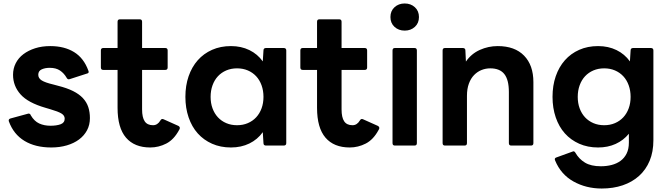

<svg xmlns="http://www.w3.org/2000/svg" viewBox="-20 -800 3850 1104"><path d="M275 48Q183 48 120.5 10Q58 -28 31 -102Q30 -104 30 -107Q30 -116 41 -119L140 -146L144 -147Q154 -147 157 -137Q177 -103 205.5 -90Q234 -77 270 -77Q305 -77 328.5 -85.5Q352 -94 352 -118Q352 -136 333 -147.5Q314 -159 269 -172L242 -180Q141 -209 98 -257.5Q55 -306 55 -370Q55 -406 70.5 -436.5Q86 -467 114.5 -488.5Q143 -510 182 -522.5Q221 -535 269 -535Q350 -535 406 -500.5Q462 -466 488 -394Q490 -390 490 -387Q490 -379 480 -377L381 -345Q379 -344 375 -344Q368 -344 363 -353Q348 -379 325 -394.5Q302 -410 266 -410Q239 -410 219.5 -401Q200 -392 200 -370Q200 -350 220 -337.5Q240 -325 287 -314L313 -307Q365 -294 400 -276.5Q435 -259 456.5 -236Q478 -213 487.5 -184.5Q497 -156 497 -121Q497 -82 480.5 -51Q464 -20 434.5 2Q405 24 364 36Q323 48 275 48Z M844 48Q753 48 704.5 -8.5Q656 -65 656 -180V-398H574Q560 -398 560 -412V-510Q560 -524 574 -524H656V-675Q656 -689 670 -689H783Q797 -689 797 -675V-524H930Q944 -524 944 -510V-412Q944 -398 930 -398H797V-171Q797 -125 812 -102.5Q827 -80 860 -80Q886 -80 902 -107Q909 -120 921 -114L1006 -76Q1014 -71 1014 -64Q1014 -58 1010 -53Q980 3 936 25.5Q892 48 844 48Z M1308 48Q1248 48 1199.5 26.5Q1151 5 1117 -33Q1083 -71 1064.5 -125Q1046 -179 1046 -243Q1046 -308 1064.5 -361.5Q1083 -415 1117 -453.5Q1151 -492 1199.5 -513.5Q1248 -535 1308 -535Q1367 -535 1414 -512Q1461 -489 1491 -447L1495 -510Q1495 -524 1510 -524H1611Q1626 -524 1626 -510V23Q1626 37 1611 37H1510Q1495 37 1495 23L1491 -40Q1461 2 1414 25Q1367 48 1308 48ZM1343 -80Q1377 -80 1405 -92Q1433 -104 1453 -125.5Q1473 -147 1484 -177Q1495 -207 1495 -243Q1495 -279 1484 -309.5Q1473 -340 1453 -361.5Q1433 -383 1405 -395Q1377 -407 1343 -407Q1309 -407 1281 -395Q1253 -383 1233 -361.5Q1213 -340 1202 -309.5Q1191 -279 1191 -243Q1191 -207 1202 -177Q1213 -147 1233 -125.5Q1253 -104 1281 -92Q1309 -80 1343 -80Z M1991 48Q1900 48 1851.5 -8.5Q1803 -65 1803 -180V-398H1721Q1707 -398 1707 -412V-510Q1707 -524 1721 -524H1803V-675Q1803 -689 1817 -689H1930Q1944 -689 1944 -675V-524H2077Q2091 -524 2091 -510V-412Q2091 -398 2077 -398H1944V-171Q1944 -125 1959 -102.5Q1974 -80 2007 -80Q2033 -80 2049 -107Q2056 -120 2068 -114L2153 -76Q2161 -71 2161 -64Q2161 -58 2157 -53Q2127 3 2083 25.5Q2039 48 1991 48Z M2251 37Q2237 37 2237 23V-510Q2237 -524 2251 -524H2363Q2377 -524 2377 -510V23Q2377 37 2363 37ZM2307 -624Q2272 -624 2248.5 -645.5Q2225 -667 2225 -702Q2225 -737 2248.5 -758.5Q2272 -780 2307 -780Q2342 -780 2365.5 -758.5Q2389 -737 2389 -702Q2389 -667 2365.5 -645.5Q2342 -624 2307 -624Z M2539 37Q2525 37 2525 23V-510Q2525 -524 2539 -524H2641Q2647 -524 2651.5 -521Q2656 -518 2656 -510L2659 -446Q2690 -491 2739 -513Q2788 -535 2842 -535Q2940 -535 2993.5 -480Q3047 -425 3047 -328V23Q3047 37 3033 37H2920Q2906 37 2906 23V-271Q2906 -341 2880 -374Q2854 -407 2799 -407Q2773 -407 2749 -397.5Q2725 -388 2706 -368.5Q2687 -349 2676 -319Q2665 -289 2665 -249V23Q2665 37 2651 37Z M3440 284Q3350 284 3277.5 243.5Q3205 203 3172 123Q3170 117 3170 116Q3170 108 3180 105L3271 72Q3275 70 3277 70Q3284 70 3289 79Q3309 114 3343.5 135Q3378 156 3435 156Q3468 156 3497 148.5Q3526 141 3548 125Q3570 109 3583 83Q3596 57 3596 20V-31Q3565 7 3520 27.5Q3475 48 3419 48Q3359 48 3310.5 26.5Q3262 5 3228 -33Q3194 -71 3175.5 -125Q3157 -179 3157 -243Q3157 -308 3175.5 -361.5Q3194 -415 3228 -453.5Q3262 -492 3310.5 -513.5Q3359 -535 3419 -535Q3478 -535 3525 -512Q3572 -489 3602 -447L3606 -510Q3606 -524 3621 -524H3722Q3737 -524 3737 -510V6Q3737 73 3715.5 124.5Q3694 176 3654.5 211.5Q3615 247 3560.5 265.5Q3506 284 3440 284ZM3454 -80Q3488 -80 3516 -92Q3544 -104 3564 -125.5Q3584 -147 3595 -177Q3606 -207 3606 -243Q3606 -279 3595 -309.5Q3584 -340 3564 -361.5Q3544 -383 3516 -395Q3488 -407 3454 -407Q3420 -407 3392 -395Q3364 -383 3344 -361.5Q3324 -340 3313 -309.5Q3302 -279 3302 -243Q3302 -207 3313 -177Q3324 -147 3344 -125.5Q3364 -104 3392 -92Q3420 -80 3454 -80Z"/></svg>

Font: LINE Seed JP_TTF Bold
Style: Regular
Weight: 700
Designer: LINE & Fontrix & Fontworks
Version: Version 1.009